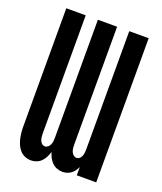

<svg xmlns="http://www.w3.org/2000/svg" viewBox="-138 -824 775 920"><g transform="rotate(20 250.0 -363.5)"><path d="M129 8Q114 8 99 2Q84 -4 73.5 -15.5Q63 -27 56.5 -41.5Q50 -56 46.5 -71Q43 -86 41.5 -101.5Q40 -117 40 -133V-735H139V-133Q139 -124 140 -115.5Q141 -107 144 -98.5Q147 -90 154 -84Q161 -78 170 -78Q178 -78 185 -84Q192 -90 195.5 -98.5Q199 -107 200 -115.5Q201 -124 201 -133V-735H299V-133Q299 -124 300 -115.5Q301 -107 304.5 -98.5Q308 -90 315 -84Q322 -78 330 -78Q339 -78 346 -84Q353 -90 356 -98.5Q359 -107 360 -115.5Q361 -124 361 -133V-735H460V0H361V-42Q356 -32 349.5 -22.5Q343 -13 333.5 -6Q324 1 313 4.5Q302 8 290 8Q275 8 261 2.5Q247 -3 236.5 -13.5Q226 -24 219.5 -37Q213 -50 209 -64Q205 -50 198.5 -37Q192 -24 182 -13.5Q172 -3 158 2.5Q144 8 130 8Z"/></g></svg>

Font: Iosevka Curly Semibold
Style: Regular
Weight: 600
Monospace: yes
Designer: Belleve Invis
Foundry: Belleve Invis
Version: Version 22.1.2; ttfautohint (v1.8.4)